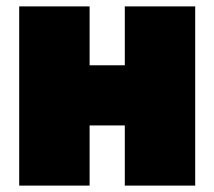

<svg xmlns="http://www.w3.org/2000/svg" viewBox="-20 -580 670 600"><path d="M40 0V-560H260V-376H370V-560H590V0H370V-188H260V0Z"/></svg>

Font: Tektur Black
Style: Regular
Weight: 900
Designer: Adam Jagosz
Foundry: Adam Jagosz
Version: Version 1.005;gftools[0.9.30]